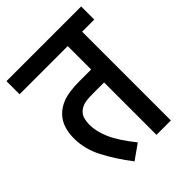

<svg xmlns="http://www.w3.org/2000/svg" viewBox="-186 -718 829 829"><g transform="rotate(-45 228.0 -304.0)"><path d="M382 -542V0H294V-320H226Q189 -320 171.5 -315Q154 -310 141 -298Q129 -287 124.5 -270.5Q120 -254 120 -235Q120 -195 140.5 -147.5Q161 -100 214 -34L146 14Q96 -51 63.5 -113.5Q31 -176 31 -241Q31 -310 67 -349Q90 -374 125.5 -386.5Q161 -399 224 -399H294V-542H0V-622H456V-542Z"/></g></svg>

Font: Noto Sans ExtraCondensed Medium
Style: Regular
Weight: 500
Width: 2
Designer: Monotype Design Team
Foundry: Monotype Imaging Inc.
Version: Version 2.013; ttfautohint (v1.8.4.7-5d5b)